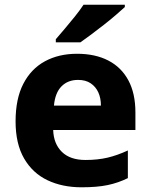

<svg xmlns="http://www.w3.org/2000/svg" viewBox="-20 -786 640 816"><path d="M307.5 -557.5Q384.6 -557.5 440.2 -528.8Q495.7 -500.2 525.6 -444.6Q555.5 -389.1 555.5 -308V-233.5H206Q208 -174.8 243 -140.5Q278.1 -106.1 343.3 -106.1Q395 -106.1 436.8 -115.9Q478.7 -125.8 523.4 -146.5V-29Q483 -9 438 0.5Q392.9 10 326.5 10Q245.1 10 181.9 -20Q118.7 -50 82.4 -112.5Q46.2 -175 46.2 -270.1Q46.2 -366.2 79.1 -429.8Q112 -493.5 170.9 -525.5Q229.8 -557.5 307.5 -557.5ZM311.9 -446.4Q268.4 -446.4 241.4 -419Q214.3 -391.7 209.3 -337.2H408.9Q408.9 -369 397.9 -393.3Q386.9 -417.5 365.5 -431.9Q344.1 -446.4 311.9 -446.4ZM510.5 -756Q495.4 -742 471.7 -721.7Q448 -701.3 420.4 -679.8Q392.8 -658.3 366.9 -638.8Q341 -619.3 321.7 -606H217.2V-619.3Q233.5 -638.3 255.4 -664Q277.3 -689.7 299 -716.8Q320.7 -744 335.1 -766H510.5Z"/></svg>

Font: Noto Sans Oriya
Style: Regular
Weight: 400
Designer: Amélie Bonet and Sol Matas
Foundry: Google LLC
Version: Version 2.006